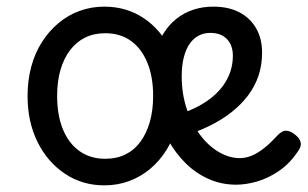

<svg xmlns="http://www.w3.org/2000/svg" viewBox="-20 -539 926 578"><path d="M294 19Q228 19 175.5 -16Q123 -51 93 -111.5Q63 -172 63 -250Q63 -297 74 -338Q85 -379 106 -412Q127 -445 155.5 -469Q184 -493 219 -506Q254 -519 294 -519Q361 -519 412.5 -484.5Q464 -450 494 -389Q524 -328 524 -250Q524 -203 513 -162Q502 -121 481.5 -88Q461 -55 432.5 -31Q404 -7 369 6Q334 19 294 19ZM297 -61Q331 -61 357.5 -74Q384 -87 402.5 -112Q421 -137 431 -172Q441 -207 441 -250Q441 -308 423.5 -350.5Q406 -393 374 -416Q342 -439 297 -439Q263 -439 236.5 -426Q210 -413 191 -388Q172 -363 162 -328.5Q152 -294 152 -250Q152 -192 169.5 -149.5Q187 -107 219.5 -84Q252 -61 297 -61ZM691 17Q647 17 608.5 0Q570 -17 539 -47.5Q508 -78 485.5 -119Q463 -160 451 -208.5Q439 -257 439 -309Q439 -347 447.5 -379.5Q456 -412 472 -438Q488 -464 510.5 -482Q533 -500 561 -509.5Q589 -519 622 -519Q668 -519 700.5 -502Q733 -485 751 -454Q769 -423 769 -380Q769 -344 758.5 -312Q748 -280 727 -252Q706 -224 676 -200.5Q646 -177 607.5 -158.5Q569 -140 522 -126L508 -191Q540 -201 567 -214Q594 -227 615.5 -244Q637 -261 651.5 -281Q666 -301 673.5 -323.5Q681 -346 681 -371Q681 -403 663 -421.5Q645 -440 613 -440Q594 -440 578.5 -432Q563 -424 551.5 -408Q540 -392 533.5 -367Q527 -342 527 -309Q527 -257 542 -212Q557 -167 582 -133.5Q607 -100 638.5 -81.5Q670 -63 702 -63Q720 -63 738 -70.5Q756 -78 775 -93Q794 -108 814 -130Q829 -146 841.5 -145.5Q854 -145 868 -134Q882 -123 885 -111Q888 -99 878 -85Q853 -47 820 -24.5Q787 -2 753.5 7.5Q720 17 691 17Z"/></svg>

Font: Playwrite AR
Style: Regular
Weight: 400
Designer: Veronika Burian, José Scaglione
Foundry: TypeTogether
Version: Version 1.002